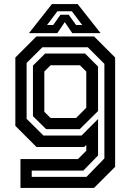

<svg xmlns="http://www.w3.org/2000/svg" viewBox="-20 -718 645 938"><path d="M80 200V59H361L401.5 18.5V-10L391.5 0H158L55 -103V-437L158 -540H439.5L542.5 -437V97L439.5 200ZM135 146H402.5L490 56V-406L409 -487H187L110 -410.5V-137.5L192 -56H378.5L459 -136.5V41.5L387 115.5H135ZM205.5 -87 141 -150.5V-397.5L200.5 -456.5H395.5L459 -393V-175.5L369.5 -87ZM227 -141.5H351.5L401.5 -191.5V-368.5L370.5 -399H227L196.5 -368.5V-172ZM233.5 -698H359.5L471.5 -556H333L296.5 -610L260 -556H121.5ZM260.5 -663 210 -596H240L275.5 -646H315.5L351.5 -596H381.5L331 -663Z"/></svg>

Font: Tourney Thin SemiBold
Style: Regular
Weight: 600
Version: Version 1.015